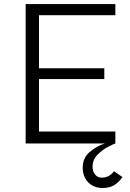

<svg xmlns="http://www.w3.org/2000/svg" viewBox="-20 -710 644 950"><path d="M106.9 0V-689.9H550.8V-634.8H172.9V-372.1H496.1V-318.8H172.9V-59.1H550.8V0ZM389.2 120.1Q389.2 71.8 423.6 42.2Q458 12.7 499 0H550.8Q546.9 0 517.6 14.9Q488.3 29.8 463.1 54.9Q438 80.1 438 113.8Q438 138.7 450.7 153.8Q463.4 168.9 481.9 168.9Q502.4 168.9 517.3 161.1Q532.2 153.3 543.9 137.2L585.9 166Q567.9 192.4 544.7 206.3Q521.5 220.2 486.8 220.2Q459 220.2 436.8 207.8Q414.6 195.3 401.9 172.6Q389.2 149.9 389.2 120.1Z"/></svg>

Font: Acari Sans Light
Style: Regular
Weight: 300
Designer: Alfredo Marco Pradil and Stefan Peev
Foundry: Hanken Design Co.
Version: Version 1.045;January 11, 2019;FontCreator 11.5.0.2425 64-bi